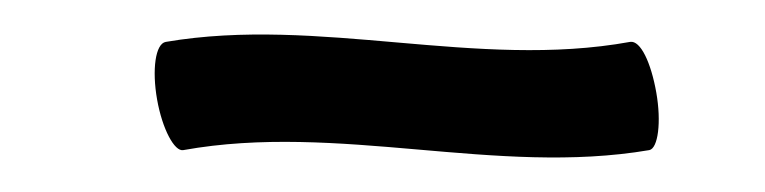

<svg xmlns="http://www.w3.org/2000/svg" viewBox="-20 -855 438 110"><path d="M85 -769C174 -785 264 -754 352 -769C357 -770 359 -785 356 -802C353 -819 347 -832 341 -831C253 -815 163 -846 75 -831C69 -830 67 -815 70 -798C73 -781 80 -768 85 -769Z"/></svg>

Font: Nupuram ExtraLight
Style: Regular
Weight: 200
Designer: Santhosh Thottingal (santhosh.thottingal@gmail.com)
Foundry: SMC
Version: Version 1.000